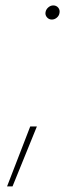

<svg xmlns="http://www.w3.org/2000/svg" viewBox="-20 -538 297 704"><path d="M5.9 145.5 90.8 -74.2H115.2L25.9 145.5ZM169.9 -466.3Q159.2 -466.3 152.1 -474.6Q145 -482.9 147 -493.7Q148.9 -503.9 157.2 -511Q165.5 -518.1 175.3 -518.1Q186.5 -518.1 193.4 -510Q200.2 -502 198.2 -490.7Q196.8 -480.5 188.5 -473.4Q180.2 -466.3 169.9 -466.3Z"/></svg>

Font: Inter Tight Thin
Style: Italic
Weight: 250
Italic angle: -9.39999°
Designer: Rasmus Andersson
Foundry: rsms
Version: Version 3.004